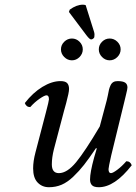

<svg xmlns="http://www.w3.org/2000/svg" viewBox="-20 -782 577 812"><path d="M251.7 -540.8Q237.8 -554.7 237.8 -573.2Q237.8 -591.8 251.7 -605.5Q265.6 -619.1 284.2 -619.1Q302.7 -619.1 316.4 -605.5Q330.1 -591.8 330.1 -573.2Q330.1 -554.7 316.4 -540.8Q302.7 -526.9 284.2 -526.9Q265.6 -526.9 251.7 -540.8ZM411.6 -540.8Q397.9 -554.7 397.9 -573.2Q397.9 -591.8 411.6 -605.5Q425.3 -619.1 443.8 -619.1Q462.4 -619.1 476.3 -605.5Q490.2 -591.8 490.2 -573.2Q490.2 -554.7 476.3 -540.8Q462.4 -526.9 443.8 -526.9Q425.3 -526.9 411.6 -540.8ZM505.9 -352.1 450.2 -124Q439 -74.2 439 -66.9Q439 -49.8 449.2 -49.8Q457 -49.8 476.3 -64.2Q495.6 -78.6 514.2 -100.1Q531.2 -100.1 537.1 -83Q464.8 9.8 397.9 9.8Q377 9.8 368.9 1.2Q360.8 -7.3 360.8 -22.9Q360.8 -52.7 377.9 -115.2L389.2 -153.8L386.2 -155.8Q356.4 -111.8 335.7 -85.2Q314.9 -58.6 290 -34.9Q265.1 -11.2 240.5 -0.7Q215.8 9.8 187 9.8Q158.2 9.8 139.2 -10Q120.1 -29.8 120.1 -69.8Q120.1 -100.1 129.9 -137.2L173.8 -305.2Q187 -355.5 187 -361.8Q187 -378.9 176.8 -378.9Q168.5 -378.9 147.2 -364.3Q126 -349.6 107.9 -329.1Q90.8 -329.1 85 -346.2Q119.1 -390.1 159.4 -414.6Q199.7 -439 235.8 -439Q256.3 -439 264.2 -430.4Q272 -421.9 272 -405.8Q272 -397.5 268.8 -382.8Q265.6 -368.2 259.8 -345.7L251 -314L208 -150.9Q199.2 -116.2 199.2 -86.9Q199.2 -49.8 229 -49.8Q263.7 -49.8 301.8 -95.9Q339.8 -142.1 401.9 -247.1L431.2 -356.9Q433.6 -365.2 436.3 -379.6Q439 -394 440.9 -402.6Q442.9 -411.1 447.3 -420.7Q451.7 -430.2 459 -434.6Q466.3 -439 477.1 -439Q500 -439 509.5 -432.4Q519 -425.8 519 -412.1Q519 -405.3 512.9 -381.3Q506.8 -357.4 505.9 -352.1ZM342.3 -760.3 377.9 -647Q380.9 -636.7 378.9 -625Q377.9 -621.6 373.8 -618.4Q369.6 -615.2 365.2 -615.2Q358.9 -615.2 345.2 -633.3L271.5 -731.4L274.9 -741.2Q303.7 -762.2 330.6 -762.2Q336.4 -762.2 342.3 -760.3Z"/></svg>

Font: Linux Libertine G
Style: Italic
Weight: 400
Italic angle: -12°
Designer: Philipp H. Poll
Foundry: Philipp H. Poll
Version: Version 5.1.3